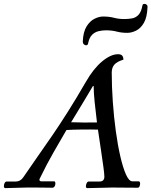

<svg xmlns="http://www.w3.org/2000/svg" viewBox="-100 -966 779 988"><path d="M437 -57Q437 -71 432 -107.5Q427 -144 419.5 -194.5Q412 -245 404 -299Q368 -300 321 -299.5Q274 -299 242 -297Q211 -244 175.5 -182Q140 -120 105 -48Q101 -41 104 -37Q107 -33 111 -33H178Q183 -33 184 -29Q185 -25 185 -21Q185 -14 181 -7Q177 0 169 0Q153 0 129 -0.5Q105 -1 80.5 -1Q56 -1 39 -1Q10 -1 -17.5 0.5Q-45 2 -72 2Q-80 2 -80 -8Q-80 -17 -76 -24.5Q-72 -32 -65 -32H-18Q5 -32 20 -54Q62 -116 98.5 -167.5Q135 -219 171.5 -272.5Q208 -326 249.5 -391.5Q291 -457 342 -545Q381 -613 425.5 -650Q470 -687 507 -687Q523 -687 529 -679.5Q535 -672 535 -659Q502 -649 488.5 -633.5Q475 -618 475 -593Q475 -520 480.5 -442Q486 -364 496 -291Q506 -218 519.5 -160Q533 -102 548.5 -67.5Q564 -33 581 -33H613Q621 -33 621 -21Q621 -14 618 -7Q615 0 608 0Q569 0 537 -0.5Q505 -1 478 -1Q452 -1 416 0.5Q380 2 350 2Q342 2 342 -7Q342 -15 346 -23.5Q350 -32 357 -32H412Q437 -32 437 -57ZM378 -523Q362 -495 333 -447.5Q304 -400 266 -337Q296 -336 332 -335.5Q368 -335 399 -336Q392 -391 387 -441Q382 -491 382 -523ZM353 -741Q351 -733 343 -733Q337 -733 331.5 -738Q326 -743 326 -752Q328 -802 345.5 -830Q363 -858 386.5 -869.5Q410 -881 430 -881Q462 -881 486.5 -874.5Q511 -868 539 -868Q561 -868 580 -871.5Q599 -875 613 -890Q627 -905 633 -938Q634 -946 644 -946Q650 -946 655 -941.5Q660 -937 659 -928Q657 -877 640.5 -848.5Q624 -820 600.5 -808.5Q577 -797 555 -797Q525 -797 500.5 -803.5Q476 -810 445 -810Q426 -810 407 -805.5Q388 -801 373.5 -786.5Q359 -772 353 -741Z"/></svg>

Font: Sedan
Style: Italic
Weight: 400
Italic angle: -13.8°
Designer: Sebastian Salazar
Foundry: Sebastian Salazar
Version: Version 1.100; ttfautohint (v1.8.4.7-5d5b)